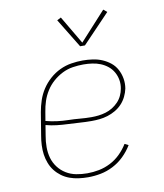

<svg xmlns="http://www.w3.org/2000/svg" viewBox="-85 -826 770 904"><g transform="rotate(-10 300.0 -374.5)"><path d="M263 8Q241 8 218.5 5Q196 2 175.5 -5.5Q155 -13 138 -25.5Q121 -38 108 -54.5Q95 -71 87 -91.5Q79 -112 76 -133.5Q73 -155 74 -178Q75 -201 79 -223L97 -333Q102 -361 111 -388Q120 -415 136 -439.5Q152 -464 174.5 -484Q197 -504 223.5 -516.5Q250 -529 278 -533.5Q306 -538 333 -538Q357 -538 381 -534.5Q405 -531 426 -522Q447 -513 464.5 -499Q482 -485 493 -464.5Q504 -444 508 -420.5Q512 -397 508 -373Q504 -354 495 -335.5Q486 -317 472 -302Q458 -287 440 -276.5Q422 -266 402.5 -260Q383 -254 363.5 -252Q344 -250 325 -250Q297 -250 269.5 -252Q242 -254 214.5 -255Q187 -256 160.5 -259Q134 -262 108 -269L100 -220Q95 -193 95 -165.5Q95 -138 102 -113.5Q109 -89 124.5 -68.5Q140 -48 162 -34.5Q184 -21 210 -16Q236 -11 263 -11Q291 -11 319 -16.5Q347 -22 373.5 -35.5Q400 -49 421.5 -70Q443 -91 459 -117L477 -108Q460 -80 436.5 -57Q413 -34 384 -19Q355 -4 324.5 2Q294 8 263 8ZM328 -268Q345 -268 362 -270Q379 -272 396 -277Q413 -282 428.5 -291.5Q444 -301 456.5 -314Q469 -327 476.5 -343Q484 -359 487 -376Q491 -397 487.5 -417.5Q484 -438 474 -455.5Q464 -473 448.5 -485.5Q433 -498 414.5 -505.5Q396 -513 375 -516Q354 -519 333 -519Q308 -519 282 -515Q256 -511 232 -499Q208 -487 187.5 -469Q167 -451 152.5 -428Q138 -405 130 -380.5Q122 -356 118 -330L111 -288Q137 -281 164 -277.5Q191 -274 218.5 -273.5Q246 -273 273.5 -270.5Q301 -268 328 -268ZM333 -606 248 -745 267 -755 346 -621 470 -757 487 -743 356 -606Z"/></g></svg>

Font: Iosevka Curly Slab ThEx
Style: Italic
Weight: 100
Width: 7
Italic angle: -9°
Monospace: yes
Designer: Belleve Invis
Foundry: Belleve Invis
Version: Version 11.1.0; ttfautohint (v1.8.3)